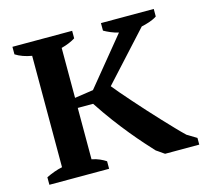

<svg xmlns="http://www.w3.org/2000/svg" viewBox="-97 -776 972 890"><g transform="rotate(-15 389.0 -331.0)"><path d="M459 -662.1H712.4V-626Q696.3 -615.2 675.5 -608.4Q654.8 -601.6 637.7 -598.1L427.2 -367.7Q439 -352.5 459.2 -329.1Q479.5 -305.7 504.4 -277.3Q529.3 -249 557.1 -218.3Q585 -187.5 612.3 -158.4Q639.6 -129.4 664.3 -103.5Q689 -77.6 708 -59.6L753.4 -32.2V0H589.4L551.3 -26.4Q533.7 -45.4 509 -73Q484.4 -100.6 455.1 -136.2Q425.8 -171.9 393.3 -215.3Q360.8 -258.8 327.1 -310.1H253.4V-63.5Q274.4 -59.6 291.5 -52Q308.6 -44.4 320.8 -36.1V0H34.2V-36.1Q53.2 -45.4 73 -52.5Q92.8 -59.6 111.8 -63.5V-598.1Q89.8 -601.6 69.6 -608.9Q49.3 -616.2 34.2 -626V-662.1H320.8V-626Q308.6 -618.2 291.3 -610.8Q273.9 -603.5 253.4 -598.1V-358.4L342.8 -371.6L528.3 -598.1Q509.3 -602.5 490.7 -610.4Q472.2 -618.2 459 -626Z"/></g></svg>

Font: PT Astra Serif
Style: Bold
Weight: 700
Designer: A.Korolkova, I. Chaeva
Foundry: ParaType Ltd
Version: Version 1.002